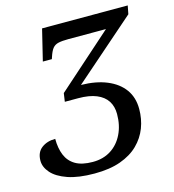

<svg xmlns="http://www.w3.org/2000/svg" viewBox="-108 -804 819 905"><g transform="rotate(-15 301.5 -351.5)"><path d="M243 11Q164 11 112.5 -7Q61 -25 36 -53.5Q11 -82 11 -113Q11 -154 38 -174.5Q65 -195 105 -195Q105 -149 119 -115Q133 -81 164.5 -62.5Q196 -44 249 -44Q300 -44 337.5 -68Q375 -92 396 -135Q417 -178 417 -233Q417 -270 400 -296.5Q383 -323 348 -337.5Q313 -352 259 -352H194L200 -393L470 -633H286Q256 -633 238 -629Q220 -625 209.5 -612Q199 -599 190 -571L187 -562H143L180 -714H598L590 -673L288 -409Q361 -408 414 -386Q467 -364 495.5 -324.5Q524 -285 524 -229Q524 -180 507.5 -137Q491 -94 457 -60.5Q423 -27 370 -8Q317 11 243 11Z"/></g></svg>

Font: Noto Serif
Style: Italic
Weight: 400
Italic angle: -12°
Designer: Monotype Design Team
Foundry: Monotype Imaging Inc.
Version: Version 2.013